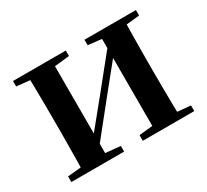

<svg xmlns="http://www.w3.org/2000/svg" viewBox="-113 -709 952 882"><g transform="rotate(-30 363.5 -268.0)"><path d="M37 0V-30L146 -40H214L317 -30V0ZM416 0V-30L513 -40H580L689 -30V0ZM106 0Q108 -25 108.5 -67Q109 -109 109.5 -154.5Q110 -200 110 -235V-301Q110 -336 109.5 -381Q109 -426 108.5 -468.5Q108 -511 106 -536H238V0ZM210 -52 161 -78H186L346 -274L516 -485L564 -461H539L375 -258ZM488 0V-536H620Q619 -511 618.5 -468.5Q618 -426 617.5 -381Q617 -336 617 -301V-235Q617 -200 617.5 -154.5Q618 -109 618.5 -67Q619 -25 620 0ZM37 -507V-536H317V-507L215 -496H147ZM416 -507V-536H689V-507L581 -496H513Z"/></g></svg>

Font: Noto Serif TC
Style: Bold
Weight: 700
Designer: Ryoko NISHIZUKA 西塚涼子 (kana & ideographs); Frank Grießhammer (Latin, Greek & Cyrillic); Wenlong ZHANG 张文龙 (bopomofo); San
Foundry: Adobe
Version: Version 2.002-H1;hotconv 1.1.0;makeotfexe 2.6.0